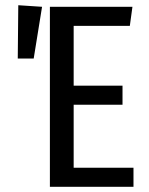

<svg xmlns="http://www.w3.org/2000/svg" viewBox="-20 -715 570 735"><path d="M487 -689 477 -616H262V-387H449V-314H262V-73H491V0H171V-689ZM50 -695 141 -689 109 -491H48Z"/></svg>

Font: Fira Sans Extra Condensed
Style: Regular
Weight: 400
Width: 1
Designer: Carrois Corporate & Edenspiekermann AG
Foundry: Carrois Corporate GbR & Edenspiekermann AG
Version: Version 4.203